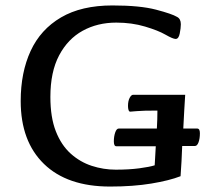

<svg xmlns="http://www.w3.org/2000/svg" viewBox="-20 -672 762 705"><path d="M384 13Q227 13 141.5 -70Q56 -153 56 -301Q56 -406 92.5 -485Q129 -564 204 -608Q279 -652 393 -652Q494 -652 553 -636.5Q612 -621 630 -610Q644 -603 644 -583Q644 -569 640 -549Q636 -529 625 -529Q615 -529 587 -545Q561 -560 512.5 -574.5Q464 -589 407 -589Q338 -589 283.5 -559Q229 -529 197 -468.5Q165 -408 165 -316Q165 -241 185 -190Q205 -139 239.5 -108Q274 -77 317 -63Q360 -49 405 -49Q454 -49 491.5 -54Q529 -59 548 -65Q548 -72 549.5 -91Q551 -110 552 -135H407Q398 -135 398 -153Q398 -171 403 -185.5Q408 -200 416 -200H556Q557 -217 557.5 -234Q558 -251 558 -266Q503 -266 483 -264Q463 -262 458 -262Q454 -262 452 -268Q450 -274 450 -283Q450 -301 456 -312.5Q462 -324 469 -324H660Q658 -298 656.5 -266Q655 -234 653 -200H704Q714 -200 714 -183Q714 -163 709 -149.5Q704 -136 696 -136H649Q648 -108 646.5 -80Q645 -52 643 -25Q602 -9 535.5 2Q469 13 384 13Z"/></svg>

Font: BriemHand
Style: Regular
Weight: 400
Designer: Gunnlaugur SE Briem, Eben Sorkin
Foundry: Sorkin Type
Version: Version 1.001; ttfautohint (v1.8.4.7-5d5b)